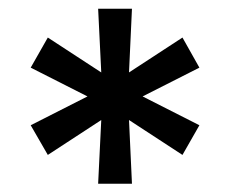

<svg xmlns="http://www.w3.org/2000/svg" viewBox="-20 -748 539 449"><path d="M209.5 -318.4H288.6L281.7 -467.3L406.7 -385.7L446.3 -455.1L313.5 -522.5L446.3 -589.8L406.7 -660.2L281.7 -578.6L288.6 -727.5H209.5L216.8 -578.6L91.8 -660.2L51.8 -589.8L184.6 -522.5L51.8 -455.1L91.8 -385.7L216.8 -467.3Z"/></svg>

Font: Raveo Display Display Medium
Style: Regular
Weight: 500
Designer: Jakub Foglar, Rasmus Andersson (Inter)
Foundry: Jakubfoglar.com
Version: Version 1.100;Glyphs 3.2.3 (3260)